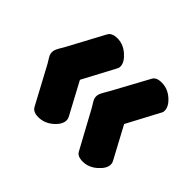

<svg xmlns="http://www.w3.org/2000/svg" viewBox="-99 -625 697 697"><g transform="rotate(45 249.5 -277.0)"><path d="M167 -277 234 -152Q237 -146 237 -139Q237 -117 212 -95.5Q187 -74 156 -74Q129 -74 120 -91L47 -227Q43 -235 36 -246Q29 -257 26.5 -263Q24 -269 24 -276Q24 -283 26.5 -289.5Q29 -296 36 -308Q43 -320 47 -327L120 -463Q129 -480 157 -480Q187 -480 212 -458Q237 -436 237 -415Q237 -407 234 -403ZM394 -277 461 -152Q464 -146 464 -139Q464 -118 439 -96Q414 -74 384 -74Q356 -74 348 -91L274 -227Q270 -235 263 -246Q256 -257 253.5 -263Q251 -269 251 -276Q251 -283 253.5 -289.5Q256 -296 263 -308Q270 -320 274 -327L348 -463Q356 -480 384 -480Q415 -480 439.5 -458.5Q464 -437 464 -415Q464 -407 461 -403Z"/></g></svg>

Font: Dosis
Style: Bold
Weight: 700
Designer: Edgar Tolentino, Pablo Impallari, Igino Marini
Foundry: Edgar Tolentino, Pablo Impallari, Igino Marini
Version: Version 1.007